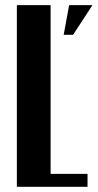

<svg xmlns="http://www.w3.org/2000/svg" viewBox="-20 -719 376 739"><path d="M261.2 -585H225.1L246.1 -699.2H335.9ZM44.9 -699.2H174.8V-49.8H316.9V0H44.9Z"/></svg>

Font: Moniqa Black Paragraph
Style: Regular
Weight: 900
Designer: Rajesh Rajput
Foundry: Rajesh Rajput
Version: Version 1.000